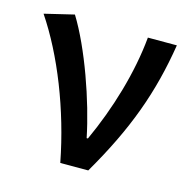

<svg xmlns="http://www.w3.org/2000/svg" viewBox="-88 -650 726 736"><g transform="rotate(15 275.0 -282.0)"><path d="M214 0H325C440 -197 498 -357 529 -551H414C401 -409 354 -253 292 -118H287C259 -257 191 -451 121 -564L4 -536C97 -398 175 -202 214 0Z"/></g></svg>

Font: Noto Sans TC Medium
Style: Regular
Weight: 500
Designer: Ryoko NISHIZUKA 西塚涼子 (kana, bopomofo & ideographs); Paul D. Hunt (Latin, Greek & Cyrillic); Sandoll Communications 산돌커뮤니
Foundry: Adobe
Version: Version 2.004;hotconv 1.0.118;makeotfexe 2.5.65603